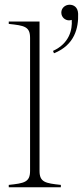

<svg xmlns="http://www.w3.org/2000/svg" viewBox="-20 -791 350 811"><path d="M17 -10V0H237V-10C172 -17 147 -21 147 -69V-700H17V-690C83 -683 107 -679 107 -631V-69C107 -21 82 -17 17 -10ZM204 -576 208 -566C296 -601 312 -674 310 -733C309 -761 291 -771 274 -771C255 -771 239 -757 239 -738C239 -718 255 -705 272 -705C276 -705 279 -706 283 -707C286 -667 274 -608 204 -576Z"/></svg>

Font: Sprat Condensed Thin
Style: Regular
Weight: 100
Width: 3
Designer: Ethan Nakache
Foundry: Collletttivo
Version: Version 2.000;Glyphs 3.2 (3217)